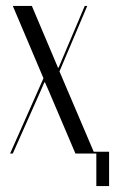

<svg xmlns="http://www.w3.org/2000/svg" viewBox="-20 -515 386 644"><path d="M23 -495 125.8 -252.5 13.9 0H22.9L116.8 -211.2L128.8 -238.9H130.8L143.1 -211.2L233 0H296.9L179.5 -275.4L272.6 -495H264.2L187.9 -315L176.5 -288H174.5L162.8 -315.6L86.9 -495ZM279.1 0H303.1V109H345.9V-6H279.1Z"/></svg>

Font: Moniqa Black
Style: Regular
Weight: 900
Designer: Rajesh Rajput
Foundry: Rajesh Rajput
Version: Version 1.000